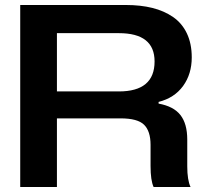

<svg xmlns="http://www.w3.org/2000/svg" viewBox="-20 -749 812 769"><path d="M61 0V-729H483.9Q543 -729 590.1 -717.3Q637.2 -705.6 673.1 -680.9Q709 -656.2 728.5 -615.2Q748 -574.2 748 -519Q748 -452.6 713.4 -404.8Q678.7 -356.9 615.2 -340.8V-334Q675.3 -323.2 702.6 -288.3Q730 -253.4 730 -189.9V-83Q730 -27.8 743.2 0H595.2Q583 -26.4 583 -84V-168.9Q583 -223.6 557.1 -249.3Q531.2 -274.9 462.9 -274.9H208V0ZM208 -382.8H456.1Q599.1 -382.8 599.1 -502.9Q599.1 -616.2 456.1 -616.2H208Z"/></svg>

Font: Lumene Sans Expanded
Style: Bold
Weight: 600
Width: 7
Designer: Deni Anggara
Version: Version 1.003;Glyphs 3.1.2 (3151)